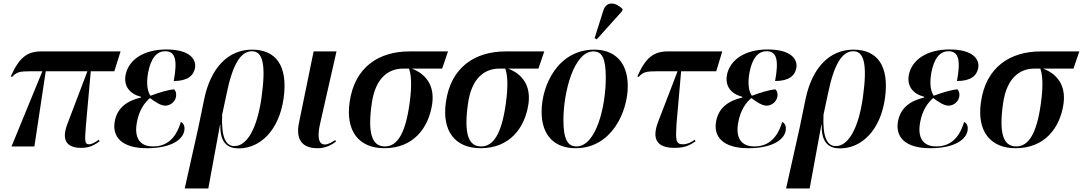

<svg xmlns="http://www.w3.org/2000/svg" viewBox="-20 -826 6108 1083"><path d="M45 0H174L238 -424H473L361 -129C324 -35 357 8 437 8C478 8 503 -1 542 -29L537 -38C514 -20 494 -12 483 -12C456 -12 458 -31 465 -123L492 -424H625L660 -536H212C133 -536 87 -500 41 -395L48 -392C74 -420 92 -424 151 -424H219Z M809 10C950 10 1013 -41 1020 -91C1023 -110 1018 -131 1000 -138C968 -29 905 0 843 0C765 0 737 -53 752 -135C764 -204 796 -248 826 -273C855 -251 887 -230 912 -230C941 -230 968 -252 973 -281C976 -300 971 -314 962 -322C931 -320 880 -305 829 -286C815 -305 803 -345 815 -414C830 -496 863 -537 912 -537C969 -537 982 -488 960 -369C1038 -369 1072 -399 1080 -443C1088 -492 1050 -547 918 -547C792 -547 704 -490 688 -401C678 -341 710 -297 775 -280V-276C699 -258 641 -220 627 -140C612 -54 667 10 809 10Z M1022 237H1155L1221 -122H1223C1220 -17 1267 11 1326 11C1446 11 1554 -88 1580 -273C1605 -457 1535 -546 1402 -546C1267 -546 1169 -444 1132 -268L1098 -103ZM1303 -2C1250 -2 1228 -58 1233 -179L1258 -296C1292 -464 1338 -537 1401 -537C1463 -537 1481 -461 1455 -275C1430 -99 1372 -2 1303 -2Z M1771 10C1818 10 1850 -9 1875 -27L1871 -36C1853 -25 1834 -11 1812 -11C1771 -11 1771 -68 1787 -135L1878 -536H1749L1666 -131C1646 -30 1693 10 1771 10Z M2148 10C2310 10 2398 -102 2418 -241C2432 -345 2382 -409 2303 -439H2474L2507 -536H2290C2119 -536 1980 -450 1952 -249C1929 -88 2003 10 2148 10ZM2151 0C2077 0 2053 -76 2077 -243C2098 -392 2176 -439 2253 -439H2287C2299 -407 2305 -346 2290 -241C2267 -75 2222 0 2151 0Z M2691 10C2853 10 2941 -102 2961 -241C2975 -345 2925 -409 2846 -439H3017L3050 -536H2833C2662 -536 2523 -450 2495 -249C2472 -88 2546 10 2691 10ZM2694 0C2620 0 2596 -76 2620 -243C2641 -392 2719 -439 2796 -439H2830C2842 -407 2848 -346 2833 -241C2810 -75 2765 0 2694 0Z M3346 -604 3489 -763 3492 -775C3452 -815 3400 -821 3383 -766L3334 -611ZM3227 10C3430 10 3521 -196 3521 -340C3521 -486 3436 -546 3333 -546C3127 -546 3035 -345 3035 -196C3035 -57 3112 10 3227 10ZM3231 0C3183 0 3158 -40 3158 -148C3158 -307 3217 -536 3327 -536C3377 -536 3397 -496 3397 -387C3397 -228 3344 0 3231 0Z M3784 8C3833 8 3864 -1 3903 -29L3899 -38C3878 -22 3855 -12 3832 -12C3790 -12 3791 -39 3796 -128L3822 -424H4020L4054 -536H3746C3667 -536 3621 -500 3575 -395L3582 -392C3608 -420 3626 -424 3685 -424H3802L3692 -138C3655 -41 3686 8 3784 8Z M4201 10C4342 10 4405 -41 4412 -91C4415 -110 4410 -131 4392 -138C4360 -29 4297 0 4235 0C4157 0 4129 -53 4144 -135C4156 -204 4188 -248 4218 -273C4247 -251 4279 -230 4304 -230C4333 -230 4360 -252 4365 -281C4368 -300 4363 -314 4354 -322C4323 -320 4272 -305 4221 -286C4207 -305 4195 -345 4207 -414C4222 -496 4255 -537 4304 -537C4361 -537 4374 -488 4352 -369C4430 -369 4464 -399 4472 -443C4480 -492 4442 -547 4310 -547C4184 -547 4096 -490 4080 -401C4070 -341 4102 -297 4167 -280V-276C4091 -258 4033 -220 4019 -140C4004 -54 4059 10 4201 10Z M4414 237H4547L4613 -122H4615C4612 -17 4659 11 4718 11C4838 11 4946 -88 4972 -273C4997 -457 4927 -546 4794 -546C4659 -546 4561 -444 4524 -268L4490 -103ZM4695 -2C4642 -2 4620 -58 4625 -179L4650 -296C4684 -464 4730 -537 4793 -537C4855 -537 4873 -461 4847 -275C4822 -99 4764 -2 4695 -2Z M5227 10C5368 10 5431 -41 5438 -91C5441 -110 5436 -131 5418 -138C5386 -29 5323 0 5261 0C5183 0 5155 -53 5170 -135C5182 -204 5214 -248 5244 -273C5273 -251 5305 -230 5330 -230C5359 -230 5386 -252 5391 -281C5394 -300 5389 -314 5380 -322C5349 -320 5298 -305 5247 -286C5233 -305 5221 -345 5233 -414C5248 -496 5281 -537 5330 -537C5387 -537 5400 -488 5378 -369C5456 -369 5490 -399 5498 -443C5506 -492 5468 -547 5336 -547C5210 -547 5122 -490 5106 -401C5096 -341 5128 -297 5193 -280V-276C5117 -258 5059 -220 5045 -140C5030 -54 5085 10 5227 10Z M5709 10C5871 10 5959 -102 5979 -241C5993 -345 5943 -409 5864 -439H6035L6068 -536H5851C5680 -536 5541 -450 5513 -249C5490 -88 5564 10 5709 10ZM5712 0C5638 0 5614 -76 5638 -243C5659 -392 5737 -439 5814 -439H5848C5860 -407 5866 -346 5851 -241C5828 -75 5783 0 5712 0Z"/></svg>

Font: Noto Serif Display SemiCondensed SemiBold
Style: Italic
Weight: 600
Width: 4
Italic angle: -12°
Designer: Monotype Design Team
Foundry: Monotype Imaging Inc.
Version: Version 2.009